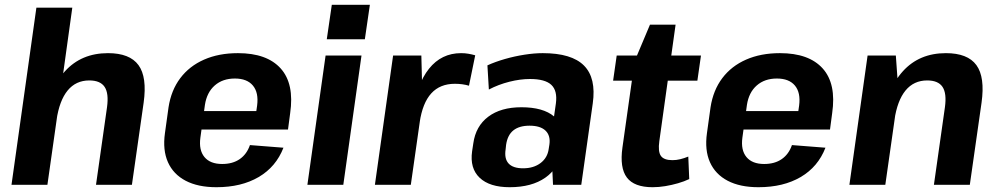

<svg xmlns="http://www.w3.org/2000/svg" viewBox="-20 -772 4169 802"><path d="M427 -324Q435 -382 417 -409Q399 -436 353 -436Q297 -436 262.5 -394Q228 -352 216 -270L153 -194L162 -253Q183 -399 251.5 -474.5Q320 -550 431 -550Q522 -550 558.5 -500Q595 -450 580 -343L531 0H381ZM132 -740H282L232 -380L178 0H28Z M884 10Q807 10 755.5 -17Q704 -44 681.5 -94.5Q659 -145 669 -216L684 -324Q695 -395 733 -445.5Q771 -496 832.5 -523Q894 -550 974 -550Q1095 -550 1152.5 -486Q1210 -422 1192 -299L1183 -231H795L805 -308H1075L1046 -276L1054 -331Q1061 -385 1036.5 -414.5Q1012 -444 961 -444Q910 -444 877 -415Q844 -386 836 -334L817 -197Q810 -145 834 -116Q858 -87 908 -87Q952 -87 981.5 -107.5Q1011 -128 1024 -166L1164 -155Q1133 -75 1060.5 -32.5Q988 10 884 10Z M1490 -540 1414 0H1264L1340 -540ZM1525 -752 1504 -608H1345L1366 -752Z M1622 -540H1740L1745 -344L1696 0H1546ZM1702 -294Q1720 -420 1772 -485Q1824 -550 1906 -550Q1922 -550 1936.5 -547.5Q1951 -545 1965 -541L1939 -414Q1912 -422 1880 -422Q1818 -422 1781.5 -382Q1745 -342 1733 -261Z M2281 -193 2302 -340Q2309 -393 2283 -417.5Q2257 -442 2194 -442Q2153 -442 2107.5 -430.5Q2062 -419 2022 -398L2016 -499Q2049 -514 2089 -525.5Q2129 -537 2170.5 -543.5Q2212 -550 2247 -550Q2368 -550 2419.5 -498Q2471 -446 2456 -340L2408 0H2290ZM2109 10Q2025 10 1983.5 -29.5Q1942 -69 1952 -140L1957 -173Q1967 -245 2019.5 -284.5Q2072 -324 2158 -324Q2249 -324 2294.5 -285.5Q2340 -247 2330 -176L2325 -142Q2315 -70 2258 -30Q2201 10 2109 10ZM2165 -69Q2209 -69 2238 -91Q2267 -113 2272 -150L2275 -169Q2280 -206 2258.5 -226.5Q2237 -247 2192 -247Q2149 -247 2124.5 -227.5Q2100 -208 2094 -167L2092 -148Q2086 -109 2104.5 -89Q2123 -69 2165 -69Z M2706 10Q2629 10 2598.5 -30.5Q2568 -71 2580 -156L2631 -517L2695 -669H2802L2734 -182Q2728 -139 2740.5 -121Q2753 -103 2789 -103Q2805 -103 2821.5 -107Q2838 -111 2855 -118L2859 -24Q2838 -14 2812 -6.5Q2786 1 2759 5.5Q2732 10 2706 10ZM2556 -540H2908L2893 -435H2541Z M3148 10Q3071 10 3019.5 -17Q2968 -44 2945.5 -94.5Q2923 -145 2933 -216L2948 -324Q2959 -395 2997 -445.5Q3035 -496 3096.5 -523Q3158 -550 3238 -550Q3359 -550 3416.5 -486Q3474 -422 3456 -299L3447 -231H3059L3069 -308H3339L3310 -276L3318 -331Q3325 -385 3300.5 -414.5Q3276 -444 3225 -444Q3174 -444 3141 -415Q3108 -386 3100 -334L3081 -197Q3074 -145 3098 -116Q3122 -87 3172 -87Q3216 -87 3245.5 -107.5Q3275 -128 3288 -166L3428 -155Q3397 -75 3324.5 -32.5Q3252 10 3148 10Z M3927 -324Q3935 -382 3917 -409Q3899 -436 3853 -436Q3797 -436 3762.5 -394Q3728 -352 3716 -270L3653 -194L3662 -253Q3683 -399 3751.5 -474.5Q3820 -550 3931 -550Q4022 -550 4058.5 -500Q4095 -450 4080 -343L4031 0H3881ZM3604 -540H3722L3733 -386L3678 0H3528Z"/></svg>

Font: Pathway Extreme SemiCondensed
Style: Bold Italic
Weight: 700
Width: 4
Italic angle: -8°
Version: Version 1.001;gftools[0.9.26]